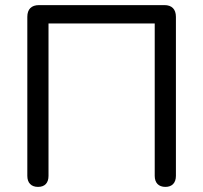

<svg xmlns="http://www.w3.org/2000/svg" viewBox="-20 -725 796 752"><path d="M129 7C156 7 170 -9 170 -36V-633H586V-36C586 -9 601 7 628 7C654 7 669 -9 669 -36V-659C669 -689 653 -705 624 -705H133C103 -705 87 -689 87 -659V-36C87 -9 102 7 129 7Z"/></svg>

Font: SN Pro Book
Style: Regular
Weight: 350
Designer: Tobias Whetton
Foundry: Supernotes
Version: Version 1.003;Glyphs 3.3 (3324)